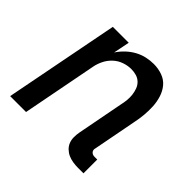

<svg xmlns="http://www.w3.org/2000/svg" viewBox="-144 -684 837 837"><g transform="rotate(45 275.0 -265.0)"><path d="M474 12H440Q424 12 408.5 9.5Q393 7 379.5 1Q366 -5 355 -15.5Q344 -26 338.5 -40Q333 -54 333 -70Q333 -86 336 -102L377 -316Q381 -333 382.5 -349.5Q384 -366 382 -382Q380 -398 374.5 -412.5Q369 -427 358 -437.5Q347 -448 332 -452.5Q317 -457 300 -457Q279 -457 257 -449.5Q235 -442 217.5 -426Q200 -410 189.5 -389Q179 -368 175 -347L108 0H10L113 -530H211L196 -455Q209 -475 227 -492Q245 -509 266 -520.5Q287 -532 309.5 -537Q332 -542 354 -542Q382 -542 407 -533Q432 -524 448 -505Q464 -486 472 -461Q480 -436 481.5 -409.5Q483 -383 480.5 -355.5Q478 -328 472 -300L434 -102Q432 -96 433 -90.5Q434 -85 437.5 -81Q441 -77 446 -75Q451 -73 457 -73H474Z"/></g></svg>

Font: Lode Dark
Style: Bold Italic
Weight: 700
Italic angle: -11°
Monospace: yes
Designer: Belleve Invis
Foundry: Belleve Invis
Version: Version 29.2.0; ttfautohint (v1.8.3)